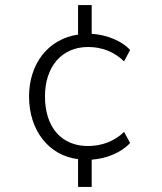

<svg xmlns="http://www.w3.org/2000/svg" viewBox="-20 -625 640 760"><path d="M289 115H343V7C401 3 460 -21 495 -59L471 -103C433 -65 381 -47 328 -47C222 -47 158 -123 158 -243C158 -361 224 -439 329 -439C382 -439 433 -420 471 -382L495 -427C462 -464 400 -488 343 -491V-605H289V-488C171 -471 95 -373 95 -243C95 -109 173 -9 289 5Z"/></svg>

Font: Poppy and Pepper Light
Style: Regular
Weight: 300
Designer: Thy Ha
Foundry: Thy Ha
Version: Version 0.001;Glyphs 3.2 (3227)